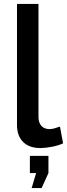

<svg xmlns="http://www.w3.org/2000/svg" viewBox="-20 -750 343 983"><path d="M142 213 165 136H133V48H228V136L193 213ZM67 -730H177V-151Q177 -122 192 -105.5Q207 -89 234 -89Q245 -89 259.5 -93Q274 -97 287 -102L303 -16Q279 -5 246 1.5Q213 8 187 8Q130 8 98.5 -23Q67 -54 67 -111Z"/></svg>

Font: IngvarSans
Style: Regular
Weight: 600
Version: Version 3.000